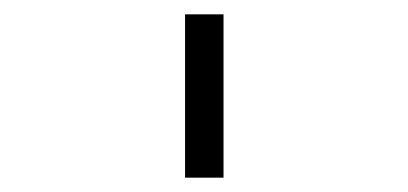

<svg xmlns="http://www.w3.org/2000/svg" viewBox="-20 -666 570 268"><path d="M238.3 -646H292V-418H238.3Z"/></svg>

Font: AzarMehrMonospaced
Style: SerifRegular
Weight: 1
Designer: Amin Abedi
Version: Version 1.00